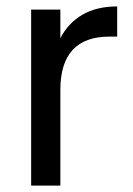

<svg xmlns="http://www.w3.org/2000/svg" viewBox="-20 -578 413 598"><path d="M168 -459Q192 -506 236.5 -532Q281 -558 345 -558V-464H321Q168 -464 168 -298V0H77V-548H168Z"/></svg>

Font: DVN-Poppins
Style: Regular
Weight: 400
Designer: Ninad Kale (Devanagari), Jonny Pinhorn (Latin)
Foundry: Indian Type Foundry
Version: 4.004